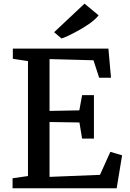

<svg xmlns="http://www.w3.org/2000/svg" viewBox="-20 -1002 694 1022"><path d="M429.7 -982.4H430.2L504.9 -920.4Q488.3 -898.4 451.7 -873Q415 -847.7 371.6 -825.7Q333 -805.2 307.6 -797.4H307.1L268.1 -830.6ZM128.9 -64.9V-676.8L48.3 -689V-743.2H557.1L570.8 -588.4H507.8L477.5 -681.2L243.7 -687.5V-411.6L402.3 -414.6L417 -495.6H480V-264.2H417L402.8 -350.1L243.7 -352.5V-60.5L512.2 -71.3L567.4 -193.8L629.9 -175.3L601.1 0H46.9V-53.2Z"/></svg>

Font: Merriweather
Style: Regular
Weight: 400
Designer: Eben Sorkin
Foundry: Eben Sorkin
Version: Version 1.584; ttfautohint (v1.8.1)